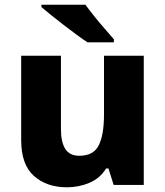

<svg xmlns="http://www.w3.org/2000/svg" viewBox="-20 -786 703 816"><path d="M591 -549V0H463L441 -70H431Q405 -28 360 -9Q315 10 264 10Q179 10 124.5 -38Q70 -86 70 -191V-549H239V-238Q239 -182 257.5 -153Q276 -124 317 -124Q378 -124 400 -169Q422 -214 422 -299V-549ZM343 -766Q359 -744 381 -716.5Q403 -689 425.5 -663.5Q448 -638 464 -619V-606H352Q332 -619 305.5 -638.5Q279 -658 250.5 -680Q222 -702 197 -722Q172 -742 156 -756V-766Z"/></svg>

Font: Noto Sans Myanmar ExtraBold
Style: Regular
Weight: 800
Designer: Monotype Design Team
Foundry: Monotype Imaging Inc.
Version: Version 2.107; ttfautohint (v1.8.4.7-5d5b)